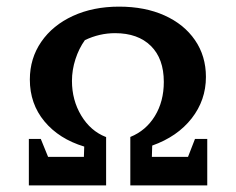

<svg xmlns="http://www.w3.org/2000/svg" viewBox="-20 -559 712 579"><path d="M67 0V-140H103L125 -86H233L234 -117Q158 -140 114 -193Q70 -246 70 -319Q70 -383 104.5 -433Q139 -483 200 -511Q261 -539 339 -539Q417 -539 476 -512.5Q535 -486 568 -438Q601 -390 601 -327Q601 -257 558 -202Q515 -147 439 -120L438 -86H547L568 -140H605V0H373V-146Q420 -165 447 -209Q474 -253 474 -312Q474 -382 435 -420.5Q396 -459 327 -459Q280 -459 236 -438Q218 -413 207.5 -380.5Q197 -348 197 -315Q197 -257 225 -210.5Q253 -164 299 -146H300V0Z"/></svg>

Font: Piazzolla SC SemiBold
Style: Regular
Weight: 600
Designer: Juan Pablo del Peral
Foundry: Huerta Tipografica
Version: Version 1.330